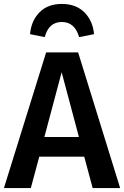

<svg xmlns="http://www.w3.org/2000/svg" viewBox="-25 -958 632 978"><path d="M587 0H447L404 -160H175L132 0H-5L210 -691H373ZM377 -260 289 -590 201 -260ZM378 -769Q356 -846 290 -846Q223 -846 203 -769L128 -784Q134 -852 176 -895Q218 -938 290 -938Q362 -938 405 -895Q448 -852 454 -784Z"/></svg>

Font: Trujillo Medium
Style: Regular
Weight: 500
Designer: Fira Sans original fonts by bBox Type GmbH, Carrois Corporate GbR, & Edenspiekermann AG / Changes by Cristiano Sobral
Foundry: Fira Sans original fonts by bBox Type GmbH, Carrois Corporate GbR, & Edenspiekermann AG / Changes by Cristiano Sobral
Version: Version 4.301;October 17, 2021;FontCreator 14.0.0.2814 64-bi